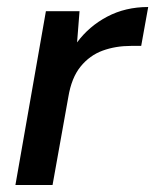

<svg xmlns="http://www.w3.org/2000/svg" viewBox="-20 -528 443 548"><path d="M24 0 111 -496H207L200 -407Q234 -453 286 -480.5Q338 -508 403 -508L383 -397H354Q310 -397 273 -383.5Q236 -370 210 -338Q184 -306 175 -251L130 0Z"/></svg>

Font: Ultramarine Medium
Style: Italic
Weight: 500
Italic angle: -10°
Designer: Colophon Foundry, Jonny Pinhorn
Foundry: Colophon Foundry
Version: Version 1.200; ttfautohint (v1.8.3)